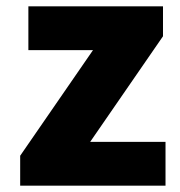

<svg xmlns="http://www.w3.org/2000/svg" viewBox="-20 -589 572 609"><path d="M44 0H505V-139H266L497 -474V-569H70V-430H275L44 -95Z"/></svg>

Font: Noto Sans CJK HK Black
Style: Regular
Weight: 900
Designer: Ryoko NISHIZUKA 西塚涼子 (kana, bopomofo & ideographs); Paul D. Hunt (Latin, Greek & Cyrillic); Sandoll Communications 산돌커뮤니
Foundry: Adobe
Version: Version 2.004;hotconv 1.0.118;makeotfexe 2.5.65603